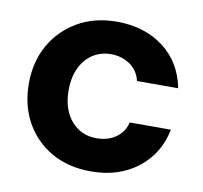

<svg xmlns="http://www.w3.org/2000/svg" viewBox="-64 -577 696 657"><g transform="rotate(10 284.0 -248.0)"><path d="M292 12Q213 12 154.5 -21.5Q96 -55 63.5 -113.5Q31 -172 31 -248Q31 -324 64.5 -382.5Q98 -441 156.5 -474.5Q215 -508 292 -508Q388 -508 454 -458Q520 -408 537 -320H394Q386 -355 357.5 -375Q329 -395 291 -395Q256 -395 228.5 -377.5Q201 -360 185 -327Q169 -294 169 -248Q169 -214 178 -187.5Q187 -161 203.5 -142Q220 -123 242 -113Q264 -103 291 -103Q317 -103 338 -111.5Q359 -120 374 -136.5Q389 -153 394 -176H537Q520 -90 454 -39Q388 12 292 12Z"/></g></svg>

Font: DM Sans 9pt 36pt
Style: Bold
Weight: 700
Version: Version 4.004;gftools[0.9.30]